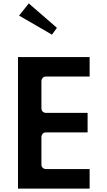

<svg xmlns="http://www.w3.org/2000/svg" viewBox="-20 -1136 628 1131"><path d="M149.4 -1116 92.5 -1044.1 286 -931.9 315.3 -972.1ZM508 -800H86V-25H508V-140H249C238.3 -140 224 -149.9 224 -165V-331C224 -341.7 233.9 -356 249 -356H496V-471H249C238.3 -471 224 -480.9 224 -496V-660C224 -670.7 233.9 -685 249 -685H508Z"/></svg>

Font: Hussar Ekologiczny
Style: Regular
Weight: 400
Foundry: Cannot Into Space Fonts
Version: Version 0.97